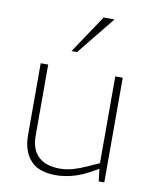

<svg xmlns="http://www.w3.org/2000/svg" viewBox="-84 -814 723 885"><g transform="rotate(10 277.0 -371.0)"><path d="M237 6Q156 6 118 -37Q80 -80 80 -154V-490H115V-158Q115 -92 150.5 -59.5Q186 -27 250 -27Q281 -27 311 -35.5Q341 -44 376 -60L429 -84V-490H464V0H438L430 -66L437 -61L390 -35Q349 -13 310.5 -3.5Q272 6 237 6ZM210 -570 329 -748H380L236 -570Z"/></g></svg>

Font: REM Thin
Style: Regular
Weight: 250
Designer: Octavio Pardo
Foundry: Ashler Design
Version: Version 1.005;gftools[0.9.28]